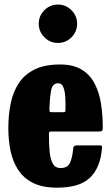

<svg xmlns="http://www.w3.org/2000/svg" viewBox="-20 -828 500 865"><path d="M17.5 -250Q17.5 -310 28.2 -362.2Q39 -414.5 65 -453.8Q91 -493 136.2 -515.2Q181.5 -537.5 251 -537.5Q310 -537.5 347.8 -514.5Q385.5 -491.5 406.2 -451.8Q427 -412 435 -361Q443 -310 443 -253Q443 -242 440 -238.8Q437 -235.5 425.5 -235.5H213Q203 -235.5 201.5 -232.5Q200 -229.5 200.5 -220.5Q200.5 -179.5 203.5 -145.8Q206.5 -112 217.5 -91.5Q228.5 -71 253 -71Q285.5 -71 296 -95.8Q306.5 -120.5 310 -161Q311 -173 326.5 -173H426.5Q436.5 -173 438.5 -170.8Q440.5 -168.5 439.5 -160.5Q432.5 -73.5 386 -28Q339.5 17.5 237.5 17.5Q171 17.5 128.2 -4.2Q85.5 -26 61.2 -63.8Q37 -101.5 27.2 -149.5Q17.5 -197.5 17.5 -250ZM216 -322.5H261.5Q272 -322.5 273.2 -324Q274.5 -325.5 275 -334.5Q275.5 -363.5 274 -390.8Q272.5 -418 265.2 -435.5Q258 -453 242 -453Q216 -453 210 -419.2Q204 -385.5 202.5 -339Q202.5 -329 203.2 -325.8Q204 -322.5 216 -322.5ZM241 -634.5Q205.5 -634.5 180 -660Q154.5 -685.5 154.5 -721Q154.5 -756.5 180 -782Q205.5 -807.5 241 -807.5Q276.5 -807.5 302 -782Q327.5 -756.5 327.5 -721Q327.5 -685.5 302 -660Q276.5 -634.5 241 -634.5Z"/></svg>

Font: Besley* Condensed Heavy
Style: Regular
Weight: 800
Width: 3
Designer: Owen Earl
Foundry: indestructible type*
Version: Version 3.000; ttfautohint (v1.8.3)